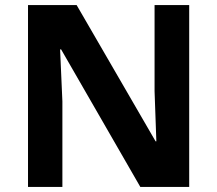

<svg xmlns="http://www.w3.org/2000/svg" viewBox="-20 -827 853 754"><path d="M723 -93V-807H587V-469C589 -403 592 -338 594 -272H591L281 -807H90V-93H225V-429C222 -497 219 -565 216 -633H220L531 -93Z"/></svg>

Font: Noto Sans Kannada UI
Style: Bold
Weight: 700
Designer: Jelle Bosma - Monotype Design Team
Foundry: Monotype Imaging Inc.
Version: Version 2.005